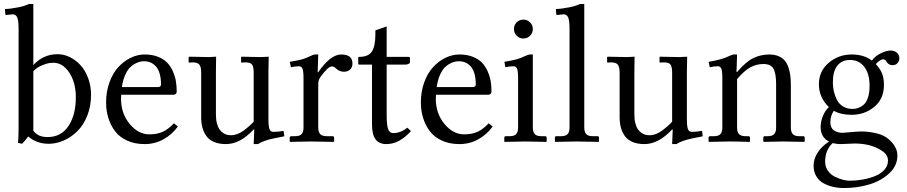

<svg xmlns="http://www.w3.org/2000/svg" viewBox="-20 -718 4595 973"><path d="M148.9 -55.2Q163.6 -37.6 180.4 -30.5Q197.3 -23.4 221.2 -23.4Q290 -23.4 327.1 -79.6Q364.3 -135.7 364.3 -224.6Q364.3 -299.8 331.1 -349.9Q297.9 -399.9 251 -399.9Q240.7 -399.9 228 -398.2Q215.3 -396.5 190.9 -386Q166.5 -375.5 148.9 -357.4ZM74.2 -572.8Q74.2 -614.3 67.1 -629.9Q60.1 -645.5 44.4 -645.5L12.2 -642.1Q6.8 -642.1 6.8 -647L4.9 -672.4Q30.3 -672.4 74.2 -681.2Q100.6 -686 127 -697.8H148.9V-388.2Q199.7 -443.4 271.5 -443.4Q304.2 -443.4 334.7 -428.2Q365.2 -413.1 388.9 -386.7Q412.6 -360.4 427 -321.3Q441.4 -282.2 441.4 -237.8Q441.4 -180.2 422.4 -132.1Q403.3 -84 372.3 -53.5Q341.3 -22.9 303.5 -6.1Q265.6 10.7 226.6 10.7Q166 10.7 123 -26.4Q112.3 -10.7 91.8 10.7L71.3 5.9Q74.2 -22.5 74.2 -72.8Z M597.7 -276.9H781.2Q795.9 -276.9 795.9 -290.5Q795.9 -323.7 788.1 -347.9Q780.3 -372.1 767.3 -384.5Q754.4 -397 740.7 -402.3Q727.1 -407.7 711.9 -407.7Q702.6 -407.7 692.6 -406Q682.6 -404.3 666.7 -396.5Q650.9 -388.7 638.2 -375.7Q625.5 -362.8 614 -337.2Q602.5 -311.5 597.7 -276.9ZM861.3 -93.3 881.3 -76.7Q852.1 -36.1 808.3 -12Q764.6 12.2 712.9 12.2Q663.1 12.2 624.5 -5.4Q585.9 -22.9 563.2 -53Q540.5 -83 529.1 -120.1Q517.6 -157.2 517.6 -199.2Q517.6 -253.9 534.7 -300.8Q551.8 -347.7 579.6 -377.9Q607.4 -408.2 642.1 -425Q676.8 -441.9 712.9 -441.9Q751 -441.9 780.3 -430.4Q809.6 -418.9 827.1 -400.6Q844.7 -382.3 856 -356.9Q867.2 -331.5 871.3 -306.9Q875.5 -282.2 875.5 -254.9Q875.5 -237.8 857.4 -237.8H594.2Q593.3 -227.1 593.3 -217.8Q593.3 -143.1 637 -90.1Q680.7 -37.1 736.8 -37.1Q776.9 -37.1 805.7 -50.5Q834.5 -64 861.3 -93.3Z M1340.3 -116.2Q1340.3 -78.1 1345.5 -64Q1350.6 -49.8 1365.7 -49.8Q1388.7 -49.8 1417 -54.7L1420.9 -27.3Q1382.8 -20 1362.5 -15.6Q1342.3 -11.2 1320.6 -3.7Q1298.8 3.9 1288.1 12.2H1265.6L1268.6 -62H1265.6Q1196.8 12.2 1125 12.2Q1089.4 12.2 1063.7 1Q1038.1 -10.3 1024.7 -30.3Q1011.2 -50.3 1005.4 -73Q999.5 -95.7 999.5 -123.5V-351.6Q999.5 -378.4 990.5 -390.1Q981.4 -401.9 955.6 -401.9Q948.7 -401.9 939 -400.9L936 -402.3V-428.2L939 -430.7Q1006.3 -428.7 1038.6 -428.7L1075.2 -430.7L1074.2 -351.1V-137.7Q1074.2 -112.3 1079.3 -93Q1084.5 -73.7 1092.3 -62.5Q1100.1 -51.3 1110.8 -44.2Q1121.6 -37.1 1131.1 -34.9Q1140.6 -32.7 1150.4 -32.7Q1183.1 -32.7 1215.3 -56.6Q1249.5 -82.5 1265.6 -101.6V-349.1Q1265.6 -378.4 1257.8 -390.1Q1250 -401.9 1223.6 -401.9Q1210.4 -401.9 1203.6 -400.9L1201.7 -403.3V-427.7L1203.6 -430.7Q1274.4 -428.7 1302.2 -428.7L1341.8 -430.7L1340.3 -352.1Z M1518.1 -71.8V-320.8Q1518.1 -356.9 1512.9 -369.6Q1507.8 -382.3 1495.6 -382.3Q1478 -382.3 1454.1 -377.4L1448.7 -404.8Q1494.6 -412.6 1512 -417.5Q1529.3 -422.4 1552.2 -433.6Q1568.8 -441.9 1577.6 -441.9H1592.8L1589.8 -352.1H1592.8Q1654.3 -441.9 1709.5 -441.9Q1766.1 -441.9 1766.1 -396Q1766.1 -376.5 1754.2 -365.5Q1742.2 -354.5 1722.7 -354.5Q1699.2 -354.5 1681.6 -372.1Q1672.4 -381.3 1661.6 -381.3Q1642.6 -381.3 1604.5 -328.6Q1592.8 -312.5 1592.8 -293.9V-71.8Q1592.8 -49.3 1602.5 -38.6Q1612.3 -27.8 1635.7 -27.8H1665Q1673.3 -27.8 1673.3 -19.5V-1L1671.4 1Q1592.8 -1 1553.7 -1L1450.2 1L1448.2 -1V-19.5Q1448.2 -27.8 1456.1 -27.8H1475.1Q1499 -27.8 1508.5 -38.6Q1518.1 -49.3 1518.1 -71.8Z M1939.5 -390.6V-134.8Q1939.5 -85.9 1946.5 -64.7Q1953.6 -43.5 1973.1 -43.5Q2009.3 -43.5 2044.4 -70.8L2062.5 -53.7Q2003.9 12.2 1938 12.2Q1901.9 12.2 1883.5 -11.5Q1865.2 -35.2 1865.2 -87.4V-390.6H1800.3Q1795.4 -390.6 1795.4 -394.5V-425.8Q1795.4 -429.7 1799.3 -429.7Q1847.2 -429.7 1864.7 -457Q1882.3 -484.4 1882.3 -544.9V-564L1939.5 -584V-429.7H2049.8Q2057.6 -429.7 2057.6 -423.8V-403.8Q2057.6 -397.5 2050.3 -394Q2043 -390.6 2034.2 -390.6Z M2192.9 -276.9H2376.5Q2391.1 -276.9 2391.1 -290.5Q2391.1 -323.7 2383.3 -347.9Q2375.5 -372.1 2362.5 -384.5Q2349.6 -397 2335.9 -402.3Q2322.3 -407.7 2307.1 -407.7Q2297.9 -407.7 2287.8 -406Q2277.8 -404.3 2262 -396.5Q2246.1 -388.7 2233.4 -375.7Q2220.7 -362.8 2209.2 -337.2Q2197.8 -311.5 2192.9 -276.9ZM2456.5 -93.3 2476.6 -76.7Q2447.3 -36.1 2403.6 -12Q2359.9 12.2 2308.1 12.2Q2258.3 12.2 2219.7 -5.4Q2181.2 -22.9 2158.4 -53Q2135.7 -83 2124.3 -120.1Q2112.8 -157.2 2112.8 -199.2Q2112.8 -253.9 2129.9 -300.8Q2147 -347.7 2174.8 -377.9Q2202.6 -408.2 2237.3 -425Q2272 -441.9 2308.1 -441.9Q2346.2 -441.9 2375.5 -430.4Q2404.8 -418.9 2422.4 -400.6Q2439.9 -382.3 2451.2 -356.9Q2462.4 -331.5 2466.6 -306.9Q2470.7 -282.2 2470.7 -254.9Q2470.7 -237.8 2452.6 -237.8H2189.5Q2188.5 -227.1 2188.5 -217.8Q2188.5 -143.1 2232.2 -90.1Q2275.9 -37.1 2332 -37.1Q2372.1 -37.1 2400.9 -50.5Q2429.7 -64 2456.5 -93.3Z M2598.4 -536.9Q2584.5 -550.8 2584.5 -570.8Q2584.5 -590.8 2598.4 -604.7Q2612.3 -618.7 2632.3 -618.7Q2652.3 -618.7 2666.3 -604.7Q2680.2 -590.8 2680.2 -570.8Q2680.2 -550.8 2666.3 -536.9Q2652.3 -522.9 2632.3 -522.9Q2612.3 -522.9 2598.4 -536.9ZM2680.2 -71.8Q2680.2 -49.3 2689.9 -38.6Q2699.7 -27.8 2723.1 -27.8H2742.2Q2750.5 -27.8 2750.5 -19.5V-1L2748.5 1Q2680.2 -1 2641.1 -1L2537.6 1L2535.6 -1V-19.5Q2535.6 -27.8 2543.5 -27.8H2562.5Q2586.4 -27.8 2595.9 -38.6Q2605.5 -49.3 2605.5 -71.8V-320.8Q2605.5 -357.9 2600.1 -370.1Q2594.7 -382.3 2583 -382.3Q2565.4 -382.3 2541 -377.4L2536.1 -404.8Q2581.5 -412.6 2599.4 -417.7Q2617.2 -422.9 2640.1 -433.6Q2657.7 -441.9 2665 -441.9H2680.2Z M2866.2 -71.8V-572.8Q2866.2 -614.3 2859.1 -629.9Q2852.1 -645.5 2836.4 -645.5L2804.2 -642.1Q2798.8 -642.1 2798.8 -647L2796.9 -672.4Q2822.3 -672.4 2866.2 -681.2Q2892.6 -686 2918.9 -697.8H2940.9V-71.8Q2940.9 -49.3 2950.7 -38.6Q2960.4 -27.8 2983.9 -27.8H3007.3Q3015.6 -27.8 3015.6 -19.5V-1L3013.7 1Q2940.9 -1 2901.9 -1L2793.9 1L2792 -1V-19.5Q2792 -27.8 2799.8 -27.8H2823.2Q2847.2 -27.8 2856.7 -38.6Q2866.2 -49.3 2866.2 -71.8Z M3460.9 -116.2Q3460.9 -78.1 3466.1 -64Q3471.2 -49.8 3486.3 -49.8Q3509.3 -49.8 3537.6 -54.7L3541.5 -27.3Q3503.4 -20 3483.2 -15.6Q3462.9 -11.2 3441.2 -3.7Q3419.4 3.9 3408.7 12.2H3386.2L3389.2 -62H3386.2Q3317.4 12.2 3245.6 12.2Q3210 12.2 3184.3 1Q3158.7 -10.3 3145.3 -30.3Q3131.8 -50.3 3126 -73Q3120.1 -95.7 3120.1 -123.5V-351.6Q3120.1 -378.4 3111.1 -390.1Q3102.1 -401.9 3076.2 -401.9Q3069.3 -401.9 3059.6 -400.9L3056.6 -402.3V-428.2L3059.6 -430.7Q3127 -428.7 3159.2 -428.7L3195.8 -430.7L3194.8 -351.1V-137.7Q3194.8 -112.3 3200 -93Q3205.1 -73.7 3212.9 -62.5Q3220.7 -51.3 3231.4 -44.2Q3242.2 -37.1 3251.7 -34.9Q3261.2 -32.7 3271 -32.7Q3303.7 -32.7 3335.9 -56.6Q3370.1 -82.5 3386.2 -101.6V-349.1Q3386.2 -378.4 3378.4 -390.1Q3370.6 -401.9 3344.2 -401.9Q3331.1 -401.9 3324.2 -400.9L3322.3 -403.3V-427.7L3324.2 -430.7Q3395 -428.7 3422.9 -428.7L3462.4 -430.7L3460.9 -352.1Z M3913.1 -71.8V-290.5Q3913.1 -346.2 3899.7 -369.9Q3886.2 -393.6 3848.6 -393.6Q3814 -393.6 3783 -377Q3752 -360.4 3715.3 -317.4V-71.8Q3715.3 -49.3 3725.1 -38.6Q3734.9 -27.8 3758.3 -27.8H3772.5Q3780.8 -27.8 3780.8 -19.5V-1L3778.8 1Q3715.3 -1 3676.3 -1L3572.8 1L3570.8 -1V-19.5Q3570.8 -27.8 3578.6 -27.8H3597.7Q3621.6 -27.8 3631.1 -38.6Q3640.6 -49.3 3640.6 -71.8V-320.8Q3640.6 -358.4 3635.3 -370.4Q3629.9 -382.3 3618.2 -382.3Q3600.6 -382.3 3576.7 -377.4L3571.3 -404.8Q3643.1 -417 3674.3 -433.6Q3690.9 -441.9 3700.2 -441.9H3715.3L3712.4 -353H3715.3Q3759.8 -405.3 3797.6 -423.6Q3835.4 -441.9 3878.4 -441.9Q3904.8 -441.9 3924.3 -433.8Q3943.8 -425.8 3955.8 -412.1Q3967.8 -398.4 3975.1 -377.7Q3982.4 -356.9 3985.1 -334.7Q3987.8 -312.5 3987.8 -283.7V-71.8Q3987.8 -49.3 3997.6 -38.6Q4007.3 -27.8 4030.8 -27.8H4049.8Q4058.1 -27.8 4058.1 -19.5V-1L4056.2 1Q3987.8 -1 3948.7 -1L3850.1 1L3848.1 -1V-19.5Q3848.1 -27.8 3856 -27.8H3870.1Q3894 -27.8 3903.6 -38.6Q3913.1 -49.3 3913.1 -71.8Z M4386.7 -283.2Q4386.7 -344.7 4359.9 -379.4Q4333 -414.1 4287.6 -414.1Q4246.6 -414.1 4223.6 -385.5Q4200.7 -356.9 4200.7 -300.3Q4200.7 -278.3 4205.3 -256.8Q4210 -235.4 4220.2 -213.9Q4230.5 -192.4 4251.2 -179.2Q4272 -166 4300.3 -166Q4315.4 -166 4328.9 -170.7Q4342.3 -175.3 4356.2 -186.8Q4370.1 -198.2 4378.4 -222.9Q4386.7 -247.6 4386.7 -283.2ZM4199.7 7.3Q4161.6 42 4161.6 101.1Q4161.6 127.4 4175.8 147.5Q4189.9 167.5 4211.2 177.7Q4232.4 188 4251.5 192.9Q4270.5 197.8 4285.6 197.8Q4319.3 197.8 4352.3 191.9Q4385.3 186 4414.6 174.3Q4443.8 162.6 4461.9 142.3Q4480 122.1 4480 96.2Q4480 76.7 4468.3 62.5Q4456.5 48.3 4427.7 33.7Q4378.9 9.3 4310.5 9.3Q4298.3 9.3 4277.3 10.7Q4255.9 12.2 4236.8 12.2Q4222.7 12.2 4199.7 7.3ZM4503.4 -387.7Q4482.9 -387.7 4473.1 -404.8Q4465.8 -417.5 4456.1 -417.5Q4447.8 -417.5 4436.3 -409.4Q4424.8 -401.4 4418.5 -393.1Q4440.4 -369.6 4450 -345.7Q4459.5 -321.8 4459.5 -286.6Q4459.5 -217.3 4410.9 -176.8Q4362.3 -136.2 4295.4 -136.2Q4240.2 -136.2 4205.6 -156.7Q4188 -130.9 4188 -99.1Q4188 -69.8 4206.1 -57.4Q4224.1 -44.9 4249.5 -44.9Q4257.3 -44.9 4280.8 -47.4Q4323.2 -51.8 4345.2 -51.8Q4380.9 -51.8 4420.4 -42.7Q4460 -33.7 4485.8 -10.7Q4527.8 26.9 4527.8 70.3Q4527.8 121.6 4486.6 160.2Q4445.3 198.7 4385 216.8Q4324.7 234.9 4257.3 234.9Q4228 234.9 4202.1 229Q4176.3 223.1 4153.3 210.7Q4130.4 198.2 4116.7 175.3Q4103 152.3 4103 121.1Q4103 88.4 4123.3 55.9Q4143.6 23.4 4181.2 -0.5Q4138.7 -22.5 4138.7 -73.7Q4138.7 -100.6 4149.9 -129.2Q4161.1 -157.7 4180.7 -175.3Q4129.9 -224.1 4129.9 -291Q4129.9 -357.4 4179.7 -399.7Q4229.5 -441.9 4295.9 -441.9Q4358.4 -441.9 4398.4 -411.1Q4415.5 -434.6 4444.1 -448.2Q4472.7 -461.9 4493.7 -461.9Q4512.7 -461.9 4525.1 -450.9Q4537.6 -439.9 4537.6 -423.8Q4537.6 -407.7 4527.8 -397.7Q4518.1 -387.7 4503.4 -387.7Z"/></svg>

Font: Libertinage
Style: f
Weight: 400
Designer: OSP
Foundry: OSP
Version: Version 1.0; 2008; OFL relea